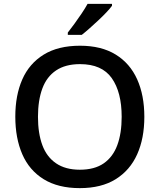

<svg xmlns="http://www.w3.org/2000/svg" viewBox="-20 -961 824 991"><path d="M725 -358Q725 -247 688 -164.5Q651 -82 577 -36Q503 10 392 10Q280 10 205.5 -36Q131 -82 95 -165Q59 -248 59 -359Q59 -469 95 -551Q131 -633 205.5 -679Q280 -725 393 -725Q503 -725 577 -679.5Q651 -634 688 -551.5Q725 -469 725 -358ZM176 -358Q176 -273 198.5 -212Q221 -151 269.5 -118Q318 -85 392 -85Q468 -85 515.5 -118Q563 -151 585.5 -212Q608 -273 608 -358Q608 -485 557 -557.5Q506 -630 393 -630Q318 -630 269.5 -597.5Q221 -565 198.5 -504Q176 -443 176 -358ZM558 -931Q548 -917 529 -897Q510 -877 487 -855.5Q464 -834 442 -814.5Q420 -795 402 -781H330V-793Q345 -812 364 -838Q383 -864 401.5 -891.5Q420 -919 432 -941H558Z"/></svg>

Font: Noto Sans Syriac Eastern Medium
Style: Regular
Weight: 500
Designer: Patrick Giasson and the Monotype Design Team
Foundry: Monotype Imaging Inc.
Version: Version 3.001